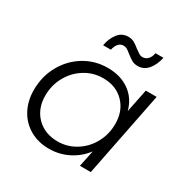

<svg xmlns="http://www.w3.org/2000/svg" viewBox="-165 -874 1006 1026"><g transform="rotate(30 338.0 -361.5)"><path d="M43 -229Q43 -312 81 -380.5Q119 -449 184 -488.5Q249 -528 328 -528Q407 -528 461.5 -489Q516 -450 534 -381L563 -524H630L526 0H459L480 -101Q442 -51 387 -23.5Q332 4 269 4Q203 4 151.5 -25.5Q100 -55 71.5 -108Q43 -161 43 -229ZM511 -288Q511 -368 462 -418Q413 -468 334 -468Q273 -468 222 -436.5Q171 -405 141 -351Q111 -297 111 -233Q111 -153 160.5 -103Q210 -53 290 -53Q350 -53 401 -84.5Q452 -116 481.5 -170Q511 -224 511 -288ZM459 -616Q439 -616 424 -624Q409 -632 389 -648Q373 -661 363 -667Q353 -673 341 -673Q322 -673 309.5 -658.5Q297 -644 292 -620H244Q253 -667 277 -697Q301 -727 339 -727Q360 -727 375.5 -718.5Q391 -710 410 -694Q428 -681 437 -675.5Q446 -670 457 -670Q477 -670 490.5 -684.5Q504 -699 508 -723H557Q547 -676 522 -646Q497 -616 459 -616Z"/></g></svg>

Font: Gontserrat Light
Style: Italic
Weight: 300
Italic angle: -11.3°
Designer: Julieta Ulanovsky
Foundry: Julieta Ulanovsky
Version: Version 6.001